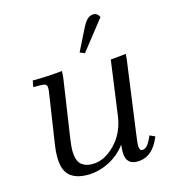

<svg xmlns="http://www.w3.org/2000/svg" viewBox="-100 -724 721 812"><g transform="rotate(-15 261.0 -318.0)"><path d="M58.1 -411.1 63 -439Q129.9 -439 192.9 -445.8L190.9 -418L151.9 -154.8Q147.9 -124.5 147.9 -110.8Q147.9 -85.9 153.8 -69.3Q159.7 -52.7 170.7 -45.2Q181.6 -37.6 192.1 -34.9Q202.6 -32.2 216.8 -32.2Q268.1 -32.2 314.9 -79.6Q361.8 -127 372.1 -201.2L404.8 -439L472.2 -445.8L470.2 -421.9L426.8 -104Q421.9 -68.8 421.9 -58.1Q421.9 -35.2 435.1 -35.2Q454.1 -35.2 469.2 -64.9L480 -86.9L502.9 -76.2L492.2 -54.2Q460.9 6.8 401.9 6.8Q352.1 6.8 352.1 -47.9Q352.1 -60.5 354 -80.1Q324.2 -39.1 278.1 -16.1Q231.9 6.8 186 6.8Q133.3 6.8 106.2 -17.8Q79.1 -42.5 79.1 -100.1Q79.1 -124.5 83 -149.9L115.2 -363.8Q118.2 -380.9 118.2 -391.1Q118.2 -402.8 111.8 -407Q105.5 -411.1 87.9 -411.1ZM285.2 -502 331.1 -594.2Q344.7 -621.6 356.4 -632.3Q368.2 -643.1 383.8 -643.1Q399.9 -643.1 409.2 -624L306.2 -493.2Z"/></g></svg>

Font: Dihjauti S
Style: Italic
Weight: 400
Italic angle: -9°
Designer: T. Christopher White
Version: Version 3.0.0